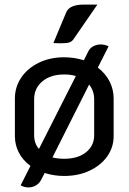

<svg xmlns="http://www.w3.org/2000/svg" viewBox="-20 -759 561 838"><path d="M476 -329V-165Q476 -116 448 -76.5Q420 -37 371 -14Q322 9 260 9Q216 9 175 -4L159 27Q151 42 136.5 50.5Q122 59 104 59Q87 59 70 50L113 -35Q80 -59 62.5 -92.5Q45 -126 45 -165V-329Q45 -379 72.5 -420Q100 -461 149 -485Q198 -509 260 -509Q304 -509 346 -496L365 -534Q372 -549 387 -557Q402 -565 420 -565Q436 -565 454 -557L407 -464Q440 -439 458 -404Q476 -369 476 -329ZM150 -109 311 -427Q290 -434 260 -434Q201 -434 165 -404Q129 -374 129 -326V-169Q129 -133 150 -109ZM391 -326Q391 -362 369 -390L209 -72Q232 -66 260 -66Q320 -66 355.5 -94.5Q391 -123 391 -169ZM269 -705Q283 -739 346 -739H405L303 -591Q295 -578 283 -574Q271 -570 245 -570L213 -571Z"/></svg>

Font: K2D
Style: Regular
Weight: 400
Version: Version 1.000; ttfautohint (v1.6)